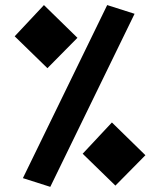

<svg xmlns="http://www.w3.org/2000/svg" viewBox="-20 -723 626 753"><path d="M177.2 9.8 69.8 -24.4 400.4 -703.1 507.8 -668.9ZM432.6 4.9 304.2 -120.1 418.9 -242.7 550.3 -114.3ZM166 -455.6 37.6 -580.6 152.3 -703.1 283.7 -574.7Z"/></svg>

Font: Cascadia Mono
Style: Bold
Weight: 700
Monospace: yes
Designer: Aaron Bell
Foundry: Saja Typeworks
Version: Version 2404.023; ttfautohint (v1.8.4)